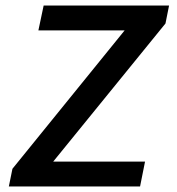

<svg xmlns="http://www.w3.org/2000/svg" viewBox="-20 -675 640 695"><path d="M149 -61 120 -90H505L487 0H12L25 -64L462 -603L502 -565H119L138 -655H592L579 -590Z"/></svg>

Font: Source Code Pro SemiBold
Style: Italic
Weight: 600
Italic angle: -11°
Monospace: yes
Designer: Paul D. Hunt, Teo Tuominen
Foundry: Adobe Systems Incorporated
Version: Version 1.016;hotconv 1.0.116;makeotfexe 2.5.65601